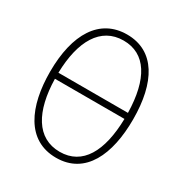

<svg xmlns="http://www.w3.org/2000/svg" viewBox="-171 -852 941 990"><g transform="rotate(30 300.0 -357.0)"><path d="M301 10C475 10 547 -151 547 -360C547 -579 468 -724 302 -724C140 -724 53 -585 53 -359C53 -154 125 10 301 10ZM302 -688C434 -688 503 -575 507 -376H93C97 -566 166 -688 302 -688ZM302 -26C165 -26 97 -149 93 -340H507C503 -145 437 -26 302 -26Z"/></g></svg>

Font: Noto Sans Mono ExtraLight
Style: Regular
Weight: 200
Designer: Monotype Design Team
Foundry: Monotype Imaging Inc.
Version: Version 2.014